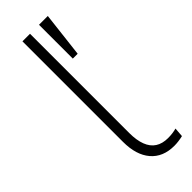

<svg xmlns="http://www.w3.org/2000/svg" viewBox="-240 -726 755 755"><g transform="rotate(-45 137.5 -348.5)"><path d="M217 8Q154 8 119.5 -32.5Q85 -73 85 -146V-705H127V-153Q127 -113 137.5 -85.5Q148 -58 169 -44.5Q190 -31 221 -31Q234 -31 245.5 -32.5Q257 -34 268 -37L265 2Q252 5 240 6.5Q228 8 217 8ZM177 -517V-705H226L204 -517Z"/></g></svg>

Font: Nunito Sans 12pt ExtraLight
Style: Regular
Weight: 200
Version: Version 3.101;gftools[0.9.27]